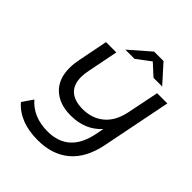

<svg xmlns="http://www.w3.org/2000/svg" viewBox="-264 -1048 1315 1315"><g transform="rotate(45 393.5 -390.5)"><path d="M775 -700 675 -198Q645 -46 555.5 30Q466 106 325 106Q235 106 168 79Q101 52 59 2L112 -75Q191 16 330 16Q532 16 577 -204L589 -266Q505 -173 365 -173Q256 -173 192.5 -232Q129 -291 129 -398Q129 -437 138 -482L181 -700H281L237 -479Q229 -439 229 -411Q229 -337 271 -299.5Q313 -262 392 -262Q483 -262 546 -314.5Q609 -367 630 -473L676 -700ZM584 -757 501 -833 400 -757H311L460 -887H551L668 -757Z"/></g></svg>

Font: Montserrat Alternates Medium
Style: Italic
Weight: 500
Italic angle: -11.3°
Designer: Julieta Ulanovsky
Foundry: Julieta Ulanovsky
Version: Version 7.200